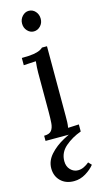

<svg xmlns="http://www.w3.org/2000/svg" viewBox="-147 -772 576 1075"><g transform="rotate(-15 140.5 -234.5)"><path d="M44 -30Q75 -30 87 -45.5Q99 -61 101 -88.5Q103 -116 103 -152V-380Q103 -396 104 -410.5Q105 -425 107 -445Q89 -444 71.5 -443Q54 -442 36 -441V-483Q80 -483 104 -487Q128 -491 140.5 -497Q153 -503 160 -510H189V-106Q189 -86 188.5 -70.5Q188 -55 185 -38Q201 -39 216.5 -39.5Q232 -40 248 -41V0H44ZM140 -609Q119 -609 103 -626Q87 -643 87 -668Q87 -693 103.5 -710.5Q120 -728 141 -728Q164 -728 179.5 -710.5Q195 -693 195 -668Q195 -643 178.5 -626Q162 -609 140 -609ZM141 259Q93 259 64 230.5Q35 202 35 157Q35 114 67 78Q99 42 148 15.5Q197 -11 248 -26V0Q195 19 155.5 53Q116 87 116 137Q116 168 134.5 187Q153 206 178 206Q196 206 212.5 198Q229 190 243 178L260 196Q241 220 209 239.5Q177 259 141 259Z"/></g></svg>

Font: Lora
Style: Regular
Weight: 400
Designer: Olga Karpushina, Alexei Vanyashin (Cyrillic)
Foundry: Cyreal
Version: Version 3.005; ttfautohint (v1.8.4.7-5d5b)